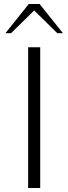

<svg xmlns="http://www.w3.org/2000/svg" viewBox="-20 -935 340 955"><path d="M120 -700H180V0H120ZM123 -915H177L293 -770H265L150 -883L35 -770H7Z"/></svg>

Font: Fahkwang ExtraLight
Style: Regular
Weight: 275
Designer: Suppakit Chalermlarp | Katatrad Co.,Ltd.
Foundry: Cadson Demak Co.,Ltd.
Version: Version 1.000; ttfautohint (v1.6)